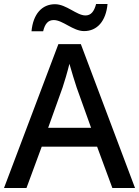

<svg xmlns="http://www.w3.org/2000/svg" viewBox="-20 -1003 694 957"><path d="M137 -847H195C204 -885 220 -903 248 -903C293 -903 344 -848 399 -848C464 -848 508 -897 516 -983H459C449 -945 433 -926 406 -926C362 -926 311 -982 254 -982C189 -982 145 -933 137 -847ZM540 -66H653L383 -783H271L0 -66H112L188 -272H464ZM362 -567 434 -366H220L292 -567C300 -590 316 -644 326 -685C334 -655 355 -588 362 -567Z"/></svg>

Font: Noto Sans Malayalam UI Medium
Style: Regular
Weight: 500
Designer: Jelle Bosma - Monotype Design Team
Foundry: Monotype Imaging Inc.
Version: Version 2.104